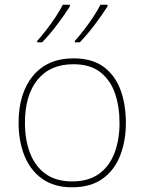

<svg xmlns="http://www.w3.org/2000/svg" viewBox="-20 -786 615 816"><path d="M515 -264Q515 -187 490.5 -124.5Q466 -62 415.5 -26Q365 10 286 10Q210 10 159.5 -26Q109 -62 84 -124Q59 -186 59 -264Q59 -390 120.5 -464Q182 -538 292 -538Q372 -538 421 -501.5Q470 -465 492.5 -403Q515 -341 515 -264ZM86 -264Q86 -191 108 -134.5Q130 -78 174.5 -46.5Q219 -15 286 -15Q356 -15 400.5 -47Q445 -79 466.5 -135.5Q488 -192 488 -264Q488 -333 468.5 -389.5Q449 -446 406 -479.5Q363 -513 292 -513Q193 -513 139.5 -447Q86 -381 86 -264ZM437 -759Q415 -724 383 -681.5Q351 -639 319 -606H298V-612Q316 -632 337 -659Q358 -686 377 -715Q396 -744 407 -766H437ZM277 -759Q255 -724 223 -681.5Q191 -639 159 -606H138V-612Q156 -632 177 -659Q198 -686 217 -715Q236 -744 247 -766H277Z"/></svg>

Font: Noto Sans Khmer UI Thin
Style: Regular
Weight: 100
Designer: Danh Hong and the Monotype Design Team
Foundry: Monotype Imaging Inc.
Version: Version 2.002; ttfautohint (v1.8.4.7-5d5b)